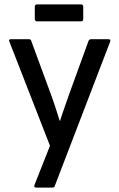

<svg xmlns="http://www.w3.org/2000/svg" viewBox="-20 -667 542 872"><path d="M144 185Q132 185 137 172L207 -5L23 -477Q17 -489 30 -489H111Q120 -489 122 -481L207 -250Q219 -218 230 -184.5Q241 -151 251 -119H253Q263 -151 275 -184.5Q287 -218 298 -250L382 -481Q385 -489 395 -489H472Q485 -489 480 -477L229 177Q227 185 218 185ZM149 -570Q138 -570 138 -581V-637Q138 -647 149 -647H348Q358 -647 358 -637V-581Q358 -570 348 -570Z"/></svg>

Font: Sofia Sans Medium
Style: Regular
Weight: 500
Designer: Botio Nikoltchev, Ani Petrova
Foundry: lettersoup
Version: Version 4.101; ttfautohint (v1.8.4.7-5d5b)